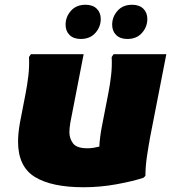

<svg xmlns="http://www.w3.org/2000/svg" viewBox="-20 -776 732 808"><path d="M56 -180Q56 -198 58 -218Q60 -238 64 -260L88 -384Q95 -420 99.5 -458.5Q104 -497 102 -536L110 -548H332L276 -260Q274 -248 273 -237.5Q272 -227 272 -220Q272 -193 287.5 -172.5Q303 -152 348 -152Q361 -152 373.5 -154Q386 -156 398 -159Q400 -198 408 -240L436 -384Q443 -420 447.5 -458.5Q452 -497 450 -536L458 -548H680L612 -200Q605 -162 598.5 -118.5Q592 -75 592 -36L584 -28Q539 -13 470 -0.5Q401 12 332 12Q197 12 126.5 -31.5Q56 -75 56 -180ZM516 -612Q486 -612 469 -628.5Q452 -645 452 -672Q452 -705 474.5 -730.5Q497 -756 536 -756Q566 -756 583 -739.5Q600 -723 600 -696Q600 -663 577.5 -637.5Q555 -612 516 -612ZM320 -612Q290 -612 273 -628.5Q256 -645 256 -672Q256 -705 278.5 -730.5Q301 -756 340 -756Q370 -756 387 -739.5Q404 -723 404 -696Q404 -663 381.5 -637.5Q359 -612 320 -612Z"/></svg>

Font: Kufam Black
Style: Italic
Weight: 900
Italic angle: -11°
Designer: Artur Schmal
Foundry: Original Type
Version: Version 1.301; ttfautohint (v1.8.3)